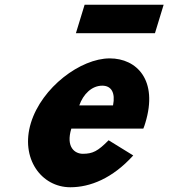

<svg xmlns="http://www.w3.org/2000/svg" viewBox="-20 -774 710 809"><path d="M336.5 -754 299.8 -634H632.9L669.5 -754ZM583.9 -232C586.8 -238 590.1 -249 592.3 -256C647.3 -436 556.4 -528 442.4 -528C319.7 -528 156.1 -406 110.2 -256C64.7 -107 153.7 15 276.4 15C359.5 15 453.7 -22 541.4 -119L437.6 -183C392.2 -137 370.6 -126 329 -126C296.2 -126 256.4 -153 280.5 -232ZM314.1 -330C330.7 -377 366.5 -413 410.9 -413C448.8 -413 466.9 -384 456.3 -330Z"/></svg>

Font: Hussar
Style: BdSuprConOblThree
Weight: 700
Foundry: Cannot Into Space Fonts
Version: Version 2.00